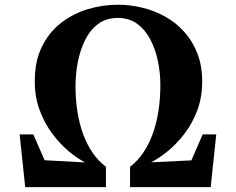

<svg xmlns="http://www.w3.org/2000/svg" viewBox="-20 -772 973 792"><path d="M84 0 61 -217.5H117.5L164 -111L331 -102Q298.5 -118.5 262.5 -148.8Q226.5 -179 195 -221.5Q163.5 -264 143.5 -317.8Q123.5 -371.5 123.5 -435Q123 -517.5 152 -577.5Q181 -637.5 230.2 -676.2Q279.5 -715 341 -733.8Q402.5 -752.5 467 -752.5Q517.5 -752.5 567.5 -740.2Q617.5 -728 661.8 -703.2Q706 -678.5 740.2 -640.5Q774.5 -602.5 794.2 -551.5Q814 -500.5 814 -435.5Q814 -370 793.5 -316Q773 -262 740.5 -219.8Q708 -177.5 671.8 -148.2Q635.5 -119 603.5 -102.5L769.5 -110.5L816 -217.5H872L849 0H516.5V-84Q546.5 -107 569.8 -140.5Q593 -174 609 -217Q625 -260 633.2 -311.5Q641.5 -363 641.5 -422.5Q641.5 -470.5 631.5 -519.2Q621.5 -568 600.5 -608.5Q579.5 -649 546.2 -673.5Q513 -698 466 -698Q418.5 -698 385.2 -673.5Q352 -649 331.5 -607.8Q311 -566.5 301.2 -517Q291.5 -467.5 291.5 -417Q291.5 -359.5 299.8 -309Q308 -258.5 324 -216Q340 -173.5 363.2 -140.2Q386.5 -107 417 -84V0Z"/></svg>

Font: Merriweather 72pt Black
Style: Regular
Weight: 900
Version: Version 2.100